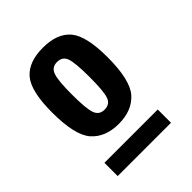

<svg xmlns="http://www.w3.org/2000/svg" viewBox="-141 -770 604 604"><g transform="rotate(-45 161.0 -468.0)"><path d="M268.3 -300.6H31.1V-241.6H268.3ZM110.7 -524.3Q110.7 -587.4 118.6 -608.9Q126.4 -630.4 149.9 -630.4Q174 -630.4 181.5 -608.9Q189 -587.4 189 -524.3Q189 -461.4 181.5 -439.9Q174 -418.4 149.9 -418.4Q126.4 -418.4 118.6 -439.9Q110.7 -461.4 110.7 -524.3ZM26.6 -528.9Q26.6 -426.9 58.7 -391Q90.9 -355.1 149.9 -355.1Q208.9 -355.1 241 -391Q273.1 -426.9 273.1 -528.4Q273.1 -623.4 243.4 -658.6Q213.7 -693.7 149.9 -693.7Q86.3 -693.7 56.4 -658.6Q26.6 -623.4 26.6 -528.9Z"/></g></svg>

Font: Secuela Black
Style: Regular
Weight: 900
Designer: Fernando Haro
Foundry: deFharo
Version: Version 1.704